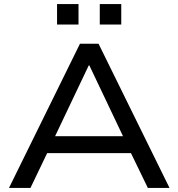

<svg xmlns="http://www.w3.org/2000/svg" viewBox="-20 -919 872 939"><path d="M24 0 371 -705H462L809 0H703L606 -200L656 -170H175L225 -200L129 0ZM414 -599 239 -231 210 -253H621L592 -231L417 -599ZM468 -799V-899H573V-799ZM259 -799V-899H364V-799Z"/></svg>

Font: Nunito Sans 10pt SemiExpanded Medium
Style: Regular
Weight: 500
Width: 6
Designer: Vernon Adams
Foundry: Vernon Adams
Version: Version 3.101;gftools[0.9.27]